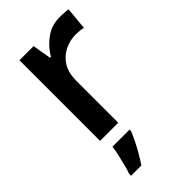

<svg xmlns="http://www.w3.org/2000/svg" viewBox="-237 -620 911 911"><g transform="rotate(-45 218.0 -165.0)"><path d="M361 -551Q374 -551 390 -550Q406 -549 417 -547L406 -433Q397 -436 382.5 -437.5Q368 -439 356 -439Q317 -439 281.5 -421.5Q246 -404 224.5 -369.5Q203 -335 203 -282V0H81V-541H176L192 -447H198Q223 -490 264.5 -520.5Q306 -551 361 -551ZM218 71Q210 91 197.5 116.5Q185 142 169.5 169Q154 196 137 221H68V208Q75 190 81.5 163.5Q88 137 94.5 109.5Q101 82 103 61H218Z"/></g></svg>

Font: Noto Sans Sundanese SemiBold
Style: Regular
Weight: 600
Version: Version 2.003